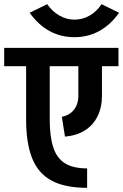

<svg xmlns="http://www.w3.org/2000/svg" viewBox="-45 -874 590 919"><path d="M372 25Q265 25 201 -10Q137 -45 108.5 -117.5Q80 -190 80 -301H193Q193 -222 209.5 -170Q226 -118 265 -93Q304 -68 372 -68ZM80 -301V-604H193V-301ZM330 -415V-605H443V-415ZM-25 -557V-645H522V-557ZM443 -415Q443 -360 422 -317.5Q401 -275 361.5 -250Q322 -225 266 -220L251 -315Q277 -320 294.5 -334Q312 -348 321 -369Q330 -390 330 -415ZM311 -696V-780Q351 -780 385 -800Q419 -820 441 -854L525 -813Q484 -755 430 -725.5Q376 -696 311 -696ZM311 -696Q246 -696 192 -725.5Q138 -755 97 -813L181 -854Q204 -820 238.5 -800Q273 -780 311 -780Z"/></svg>

Font: Akshar Light Medium
Style: Regular
Weight: 500
Version: Version 1.100